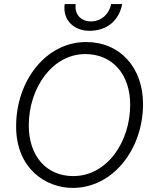

<svg xmlns="http://www.w3.org/2000/svg" viewBox="-20 -914 747 941"><path d="M336 7C535 7 681 -184 681 -404C681 -582 569 -708 402 -708C205 -708 59 -518 59 -295C59 -86 206 7 336 7ZM339 -51C207 -51 121 -150 121 -299C121 -482 236 -649 398 -649C530 -649 618 -551 618 -401C618 -216 503 -51 339 -51ZM418 -763C506 -763 563 -814 579 -894H525C514 -843 475 -809 425 -809C377 -809 344 -844 351 -894H297C286 -815 343 -763 418 -763Z"/></svg>

Font: Fixel Text 20240404 Light
Style: Italic
Weight: 300
Width: 4
Italic angle: -10°
Designer: AlfaBravo + MacPaw
Foundry: Kyrylo Tkachov, Marchela Mozhyna, Serhii Makarenko, Maria Weinstein, Zakhar Kryvoshyya
Version: Version 1.211;Glyphs 3.2 (3225)